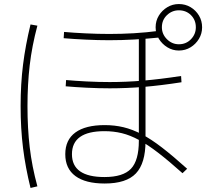

<svg xmlns="http://www.w3.org/2000/svg" viewBox="-20 -875 1040 950"><path d="M498 33Q403 33 353 -4Q303 -41 303 -112Q303 -183 353 -219.5Q403 -256 498 -256Q547 -256 591 -245.5Q635 -235 681 -211Q727 -187 781.5 -145Q836 -103 906 -40L883 -18Q816 -78 763.5 -118.5Q711 -159 667.5 -182.5Q624 -206 583 -216Q542 -226 497 -226Q336 -226 336 -112Q336 1 497 1Q589 1 628 -40Q667 -81 667 -178V-699H700V-177Q700 -67 652.5 -17Q605 33 498 33ZM520 -676Q465 -676 403 -679Q341 -682 295 -686L297 -717Q341 -713 402.5 -710Q464 -707 521 -707Q581 -707 642 -710.5Q703 -714 772 -723L775 -690Q706 -683 644 -679.5Q582 -676 520 -676ZM523 -438Q469 -438 409 -441Q349 -444 305 -448L307 -479Q350 -475 409 -472Q468 -469 523 -469Q604 -469 687.5 -476Q771 -483 876 -499L878 -468Q775 -452 690.5 -445Q606 -438 523 -438ZM865 -625Q834 -625 808 -641Q782 -657 766 -683Q750 -709 750 -740Q750 -772 766 -798Q782 -824 808 -839.5Q834 -855 865 -855Q897 -855 923 -839.5Q949 -824 964.5 -798Q980 -772 980 -740Q980 -709 964.5 -683Q949 -657 923 -641Q897 -625 865 -625ZM865 -656Q901 -656 925 -681Q949 -706 949 -740Q949 -776 925 -800Q901 -824 865 -824Q831 -824 806 -800Q781 -776 781 -740Q781 -706 806 -681Q831 -656 865 -656ZM131 55Q106 -46 94 -142.5Q82 -239 82 -350Q82 -459 94 -555Q106 -651 131 -754L165 -748Q138 -647 127 -552Q116 -457 116 -350Q116 -241 127 -146.5Q138 -52 165 47Z"/></svg>

Font: M PLUS 2 Thin ExtraLight
Style: Regular
Weight: 250
Version: Version 1.001